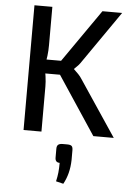

<svg xmlns="http://www.w3.org/2000/svg" viewBox="-63 -736 724 1058"><g transform="rotate(5 299.5 -207.0)"><path d="M569 -690 372 -406Q363 -392 353.5 -381.5Q344 -371 332 -360V-358Q345 -346 357 -333.5Q369 -321 377 -308L583 0H470L231 -361L460 -690ZM183 -690V-478Q183 -447 179.5 -419Q176 -391 169 -361Q175 -333 179 -304Q183 -275 183 -249V0H84V-690ZM281 -398V-321H149V-398ZM330 58Q349 58 355.5 64.5Q362 71 362 87V142Q361 181 352.5 214Q344 247 328 276L287 266Q293 240 295.5 217Q298 194 298 163Q273 163 273 136V87Q273 71 281 64.5Q289 58 306 58Z"/></g></svg>

Font: Exo 2 Medium
Style: Regular
Weight: 500
Designer: Natanael Gama
Foundry: Natanael Gama
Version: Version 2.010